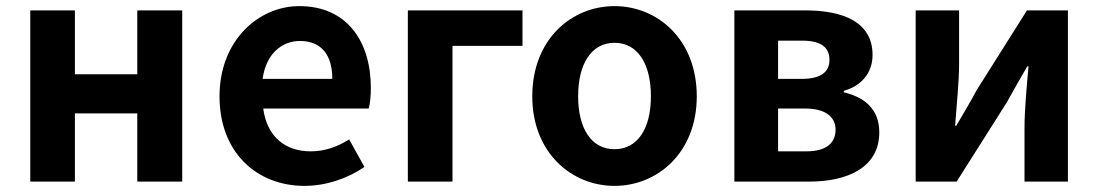

<svg xmlns="http://www.w3.org/2000/svg" viewBox="-20 -594 3591 628"><path d="M79 0H225V-223H429V0H576V-560H429V-351H225V-560H79Z M976 14C1046 14 1117 -10 1172 -48L1122 -138C1082 -113 1042 -99 996 -99C913 -99 853 -147 841 -239H1186C1190 -252 1193 -279 1193 -306C1193 -461 1113 -574 959 -574C825 -574 698 -461 698 -279C698 -95 820 14 976 14ZM839 -336C850 -418 902 -460 961 -460C1033 -460 1067 -412 1067 -336Z M1314 0H1460V-444H1689V-560H1314Z M1990 14C2130 14 2259 -94 2259 -279C2259 -466 2130 -574 1990 -574C1850 -574 1721 -466 1721 -279C1721 -94 1850 14 1990 14ZM1990 -106C1914 -106 1871 -174 1871 -279C1871 -385 1914 -454 1990 -454C2066 -454 2109 -385 2109 -279C2109 -174 2066 -106 1990 -106Z M2382 0H2626C2754 0 2856 -47 2856 -161C2856 -237 2808 -276 2740 -292V-297C2804 -315 2834 -362 2834 -414C2834 -522 2738 -560 2614 -560H2382ZM2525 -336V-461H2604C2667 -461 2693 -438 2693 -398C2693 -360 2667 -336 2602 -336ZM2525 -99V-239H2614C2682 -239 2713 -210 2713 -170C2713 -127 2684 -99 2617 -99Z M2975 0H3109L3273 -259C3291 -292 3321 -344 3340 -377H3344C3338 -307 3331 -233 3331 -176V0H3473V-560H3339L3175 -300C3158 -267 3127 -216 3108 -183H3104C3109 -252 3117 -327 3117 -383V-560H2975Z"/></svg>

Font: Genne Gothic Bold
Style: Regular
Weight: 700
Designer: Ryoko NISHIZUKA (kana & ideographs); Paul D. Hunt (Latin, Greek & Cyrillic); Wenlong ZHANG (bopomofo); Sandoll Communica
Foundry: Adobe Systems Incorporated
Version: Version 1.004;PS 1.004;hotconv 16.6.51;makeotf.lib2.5.65220